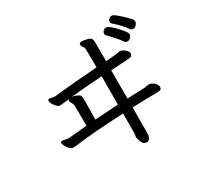

<svg xmlns="http://www.w3.org/2000/svg" viewBox="-176 -1009 1352 1302"><g transform="rotate(-30 500.0 -357.5)"><path d="M333 -447Q349 -446 366 -439Q387 -431 392 -422Q397 -413 397 -395L395 -234L578 -246L579 -467Q443 -459 354 -449Q343 -448 333 -447ZM850 -584Q835 -584 826 -597Q814 -617 784 -650Q754 -683 745.5 -690.5Q737 -698 737 -709Q737 -720 747.5 -729.5Q758 -739 769 -739Q789 -739 837.5 -688Q886 -637 886 -619Q886 -609 875 -596.5Q864 -584 850 -584ZM620 74Q590 74 578 28L573 9Q573 4 578 -22V-176Q324 -164 191 -145Q183 -144 171 -144Q156 -144 142.5 -159Q129 -174 122 -189.5Q115 -205 115 -211Q115 -221 125 -223L173 -215Q288 -226 322 -228Q322 -382 321 -389Q318 -402 310.5 -414Q303 -426 303 -433Q303 -441 310 -444Q262 -439 256 -438Q248 -437 242 -437Q239 -437 231.5 -437Q224 -437 211.5 -449.5Q199 -462 191 -477Q183 -492 183 -501Q183 -513 197 -513Q206 -513 211.5 -510.5Q217 -508 239 -507Q246 -507 308 -514Q370 -521 579 -537Q579 -689 576 -692Q559 -714 559 -725Q559 -740 580 -740Q596 -740 620.5 -733.5Q645 -727 650.5 -716.5Q656 -706 656 -688V-541Q739 -546 748.5 -549.5Q758 -553 770 -553Q787 -553 806.5 -536Q826 -519 827 -508Q827 -486 814 -481.5Q801 -477 655 -470V-249Q685 -251 792 -254L827 -260Q843 -260 863 -245Q883 -230 886 -208Q886 -190 873 -186.5Q860 -183 802.5 -183Q745 -183 655 -179Q654 -103 654 18Q654 74 620 74ZM901 -653Q876 -692 818 -742Q810 -750 810 -760Q810 -771 820.5 -780Q831 -789 841 -789Q851 -789 860 -783Q907 -748 956 -695Q962 -686 962 -675Q962 -664 951 -651Q940 -638 926 -638Q912 -638 901 -653Z"/></g></svg>

Font: LXGW WenKai Lite
Style: Bold
Weight: 700
Designer: LXGW / Fontworks Inc.
Foundry: LXGW / Fontworks Inc.
Version: Version 1.330;April 28, 2024